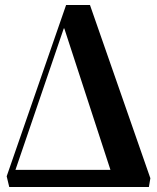

<svg xmlns="http://www.w3.org/2000/svg" viewBox="-20 -750 630 770"><path d="M17.1 0 6.8 -43 245.1 -730H340.8L583 -35.2L577.1 0ZM42 -68.8H422.9L237.8 -636.2H235.8Z"/></svg>

Font: Display Semibold
Style: Regular
Weight: 600
Designer: Latin by Veronika Burian and Jose Scaglione. Greek by Irene Vlachou. Cyrillic by Vera Evstafieva.
Foundry: TypeTogether
Version: Version 3.002